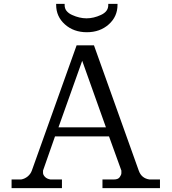

<svg xmlns="http://www.w3.org/2000/svg" viewBox="-20 -975 889 995"><path d="M271 -955H315V-948Q315 -915 353.5 -897.5Q392 -880 428.5 -880Q465 -880 503 -897.5Q541 -915 541 -948V-955H589V-950Q589 -889 543.5 -848.5Q498 -808 430 -808Q362 -808 316.5 -848.5Q271 -889 271 -950ZM754 -45H809V0H511V-45H571Q592 -45 600.5 -57Q609 -69 609 -78V-91L545 -268H265L203 -91V-79Q203 -69 213 -58.5Q223 -48 241 -45H301V0H40V-45H90Q108 -48 124 -61Q139 -74 145 -91L377 -740H467L699 -91Q713 -51 754 -45ZM283 -315H529L406 -660Z"/></svg>

Font: Sawarabi Mincho
Style: Regular
Weight: 400
Version: Version 1.00